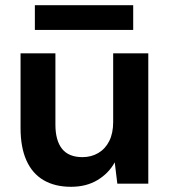

<svg xmlns="http://www.w3.org/2000/svg" viewBox="-20 -706 655 738"><path d="M253 12Q191 12 147.5 -13.5Q104 -39 81.5 -89.5Q59 -140 59 -214V-501H193V-227Q193 -166 218.5 -134Q244 -102 297 -102Q331 -102 358 -118Q385 -134 400 -164Q415 -194 415 -237V-501H550V0H431L421 -82Q398 -40 355 -14Q312 12 253 12ZM114 -591V-686H492V-591Z"/></svg>

Font: DM Sans 18pt
Style: Bold
Weight: 700
Designer: Colophon Foundry, Jonny Pinhorn
Foundry: Colophon Foundry
Version: Version 4.004;gftools[0.9.30]